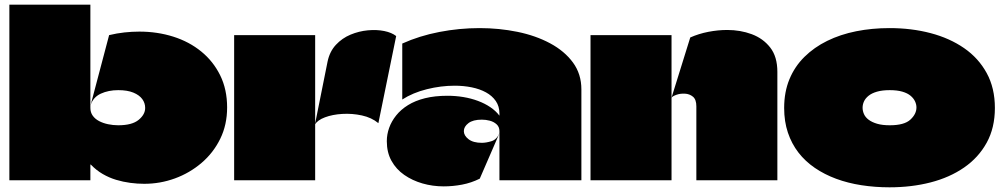

<svg xmlns="http://www.w3.org/2000/svg" viewBox="-20 -770 4279 820"><path d="M20 -750H366Q366 -710 366 -651.5Q366 -593 366 -529.5Q366 -466 366 -407.5Q366 -349 366 -309Q366 -290 376 -276Q386 -262 403 -253Q420 -244 441.5 -239.5Q463 -235 485 -235Q544 -235 572 -258Q600 -281 600 -309Q600 -330 587.5 -347Q575 -364 549.5 -374.5Q524 -385 485 -385Q443 -385 410.5 -370Q378 -355 367 -321L446 -620Q479 -628 511.5 -631.5Q544 -635 575 -635Q652 -635 720 -613.5Q788 -592 839.5 -550Q891 -508 920.5 -448Q950 -388 950 -311Q950 -237 920.5 -177Q891 -117 840.5 -74Q790 -31 727 -8Q664 15 596 15Q567 15 536.5 11Q506 7 476 -2Q446 -11 418.5 -27Q391 -43 368 -67Q367 -68 366.5 -67.5Q366 -67 366 -66V0H20Q20 -68 20 -135.5Q20 -203 20 -270.5Q20 -338 20 -405.5Q20 -473 20 -541Q20 -593 20 -645.5Q20 -698 20 -750Z M1326 -620Q1326 -560 1326 -499.5Q1326 -439 1326 -378.5Q1326 -318 1326 -257Q1326 -193 1326 -129Q1326 -65 1326 0H980Q980 -99 980 -198Q980 -297 980 -396Q980 -452 980 -508Q980 -564 980 -620ZM1325 -238 1379 -507Q1388 -550 1414.5 -578.5Q1441 -607 1477 -622Q1513 -637 1551 -640.5Q1589 -644 1621 -637.5Q1653 -631 1672 -616L1596 -244Q1567 -268 1525.5 -277Q1484 -286 1442 -283.5Q1400 -281 1368 -269Q1336 -257 1325 -238Z M1698 -584V-345Q1743 -374 1803 -389Q1863 -404 1922 -404Q1960 -404 1994.5 -397Q2029 -390 2055.5 -375.5Q2082 -361 2097.5 -338.5Q2113 -316 2113 -285Q2113 -284 2113 -282.5Q2113 -281 2113 -279.5Q2113 -278 2113 -276Q2098 -296 2074.5 -312Q2051 -328 2021.5 -339Q1992 -350 1959 -355.5Q1926 -361 1891 -361Q1837 -361 1795 -350.5Q1753 -340 1722.5 -321Q1692 -302 1672 -277Q1652 -252 1642 -224Q1632 -196 1632 -167Q1632 -119 1652 -83Q1672 -47 1706.5 -23Q1741 1 1784.5 13.5Q1828 26 1875 26Q1914 26 1953.5 18.5Q1993 11 2029 -7Q2050 -56 2071.5 -105Q2093 -154 2114 -203Q2102 -174 2079 -167Q2056 -160 2038 -160Q2001 -160 1981 -175.5Q1961 -191 1961 -210Q1961 -229 1980.5 -244Q2000 -259 2038 -259Q2055 -259 2072 -254.5Q2089 -250 2101 -239Q2113 -228 2113 -210Q2113 -158 2113 -105.5Q2113 -53 2113 0Q2148 0 2183 0Q2218 0 2253 0Q2288 0 2323 0Q2358 0 2393 0Q2428 0 2463 0Q2463 -97 2463 -194Q2463 -291 2463 -388Q2463 -454 2427 -503Q2391 -552 2329.5 -585Q2268 -618 2190 -634Q2112 -650 2028 -650Q1942 -650 1856.5 -633.5Q1771 -617 1698 -584Z M2954 0Q2954 -78 2954 -158Q2954 -238 2954 -316Q2954 -345 2939.5 -357Q2925 -369 2905 -370Q2885 -371 2868.5 -365Q2852 -359 2848 -353L2928 -610Q2964 -626 3005 -634Q3046 -642 3086 -642Q3142 -642 3190.5 -624Q3239 -606 3269.5 -567Q3300 -528 3300 -463V0ZM2502 0Q2502 -64 2502 -128.5Q2502 -193 2502 -257.5Q2502 -322 2502 -386Q2502 -445 2502 -503.5Q2502 -562 2502 -620Q2560 -620 2617.5 -620Q2675 -620 2733 -620Q2791 -620 2848 -620Q2848 -584 2848 -551.5Q2848 -519 2848 -486.5Q2848 -454 2848 -421.5Q2848 -389 2848 -353Q2848 -340 2848 -327.5Q2848 -315 2848 -301Q2848 -227 2848 -149Q2848 -71 2848 0Z M3779 30Q3717 30 3659 21Q3601 12 3551 -6.5Q3501 -25 3460 -53Q3419 -81 3390 -118.5Q3361 -156 3345 -203.5Q3329 -251 3329 -309Q3329 -377 3351.5 -431.5Q3374 -486 3415.5 -527Q3457 -568 3513 -595.5Q3569 -623 3636.5 -636.5Q3704 -650 3779 -650Q3873 -650 3954.5 -628.5Q4036 -607 4097.5 -564.5Q4159 -522 4194 -458Q4229 -394 4229 -309Q4229 -224 4194 -160.5Q4159 -97 4097.5 -54.5Q4036 -12 3954.5 9Q3873 30 3779 30ZM3780 -235Q3842 -235 3868 -259Q3894 -283 3894 -311Q3894 -324 3888 -337Q3882 -350 3869 -361Q3856 -372 3834 -378.5Q3812 -385 3780 -385Q3748 -385 3725.5 -378.5Q3703 -372 3689.5 -361Q3676 -350 3670 -337Q3664 -324 3664 -310Q3664 -296 3670 -282.5Q3676 -269 3690 -258.5Q3704 -248 3726 -241.5Q3748 -235 3780 -235Z"/></svg>

Font: Climate Crisis
Style: Regular
Weight: 400
Version: Version 1.003